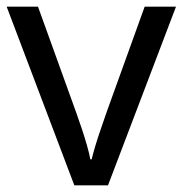

<svg xmlns="http://www.w3.org/2000/svg" viewBox="-20 -556 548 576"><path d="M203 0 0 -536H94L208 -220Q216 -198 225 -171Q234 -144 241 -119.5Q248 -95 251 -78H255Q259 -95 266.5 -120Q274 -145 283.5 -172Q293 -199 300 -220L414 -536H508L304 0Z"/></svg>

Font: Noto Sans Buhid
Style: Regular
Weight: 400
Designer: Monotype Design Team
Foundry: Monotype Imaging Inc.
Version: Version 2.001